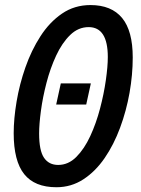

<svg xmlns="http://www.w3.org/2000/svg" viewBox="-20 -745 570 774"><path d="M207.5 9.8Q119.6 9.8 77.4 -43.2Q35.2 -96.2 35.2 -208Q35.2 -266.1 46.9 -335.7Q58.6 -405.3 82.5 -473.6Q106.4 -542 143.1 -598.9Q179.7 -655.8 230 -690.2Q280.3 -724.6 344.7 -724.6Q429.2 -724.6 472.2 -672.6Q515.1 -620.6 515.1 -513.2Q515.1 -443.8 502.2 -370.8Q489.3 -297.9 464.1 -230Q439 -162.1 401.9 -107.9Q364.7 -53.7 315.9 -22Q267.1 9.8 207.5 9.8ZM214.4 -80.1Q255.4 -80.1 287.6 -112.3Q319.8 -144.5 343.8 -196.3Q367.7 -248 383.3 -307.4Q398.9 -366.7 406.7 -421.9Q414.6 -477.1 414.6 -515.1Q414.6 -635.7 337.4 -635.7Q295.4 -635.7 262.7 -603.8Q230 -571.8 206.3 -520.8Q182.6 -469.7 167.5 -411.4Q152.3 -353 145 -298.6Q137.7 -244.1 137.7 -207Q137.7 -137.7 157.5 -108.9Q177.2 -80.1 214.4 -80.1ZM206.5 -323.7 225.1 -408.7H346.2L327.6 -323.7Z"/></svg>

Font: Open Sans Condensed SemiBold
Style: Italic
Weight: 600
Width: 3
Italic angle: -12°
Designer: Monotype Design Team
Foundry: Monotype Imaging Inc.
Version: Version 3.000; ttfautohint (v1.8.4)